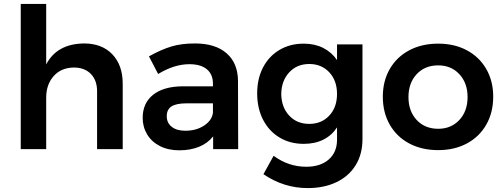

<svg xmlns="http://www.w3.org/2000/svg" viewBox="-20 -762 2572 981"><path d="M607 -334V0H476V-296Q476 -352 444 -384.5Q412 -417 357 -417Q292 -416 254 -373Q216 -330 216 -263V0H86V-742H216V-433Q271 -538 409 -540Q501 -540 554 -484.5Q607 -429 607 -334Z M1069 0V-65Q1041 -30 997 -12Q953 6 896 6Q840 6 797.5 -15.5Q755 -37 732 -75Q709 -113 709 -160Q709 -235 762 -277.5Q815 -320 912 -321H1068V-335Q1068 -382 1037 -408Q1006 -434 947 -434Q871 -434 788 -384L741 -474Q804 -509 855.5 -524.5Q907 -540 976 -540Q1080 -540 1137.5 -490Q1195 -440 1196 -350L1197 0ZM1068 -186V-234H933Q881 -234 856.5 -218.5Q832 -203 832 -168Q832 -134 857.5 -114Q883 -94 927 -94Q983 -94 1023 -120.5Q1063 -147 1068 -186Z M1832 -535V-51Q1832 25 1797.5 81.5Q1763 138 1699.5 168.5Q1636 199 1552 199Q1430 199 1326 128L1378 34Q1454 90 1545 90Q1617 90 1659.5 53Q1702 16 1702 -48V-111Q1675 -70 1632 -48.5Q1589 -27 1532 -27Q1462 -27 1408 -59.5Q1354 -92 1324 -150.5Q1294 -209 1294 -285Q1294 -360 1324 -417.5Q1354 -475 1408 -507Q1462 -539 1532 -539Q1588 -539 1631.5 -517Q1675 -495 1702 -455V-535ZM1702 -282Q1702 -350 1662.5 -392.5Q1623 -435 1560 -435Q1497 -435 1457.5 -392Q1418 -349 1417 -282Q1418 -214 1457.5 -171.5Q1497 -129 1560 -129Q1623 -129 1662.5 -171.5Q1702 -214 1702 -282Z M2500 -268Q2500 -187 2464.5 -125Q2429 -63 2365.5 -29Q2302 5 2219 5Q2135 5 2071 -29Q2007 -63 1971.5 -125Q1936 -187 1936 -268Q1936 -348 1971.5 -409.5Q2007 -471 2071 -505Q2135 -539 2219 -539Q2302 -539 2365.5 -505Q2429 -471 2464.5 -409.5Q2500 -348 2500 -268ZM2067 -266Q2067 -194 2109 -149Q2151 -104 2219 -104Q2285 -104 2327 -149Q2369 -194 2369 -266Q2369 -338 2327 -383Q2285 -428 2219 -428Q2151 -428 2109 -383Q2067 -338 2067 -266Z"/></svg>

Font: Montserrat arm2 Medium
Style: Regular
Weight: 500
Designer: Julieta Ulanovsky
Foundry: Julieta Ulanovsky
Version: Version 6.000